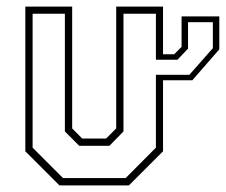

<svg xmlns="http://www.w3.org/2000/svg" viewBox="-20 -560 682 580"><path d="M170.5 -22H359.5L451 -114V-518.5H353V-163L310.5 -119.5H219.5L176 -163V-518.5H78.5V-114ZM548 -493V-413L516 -379.5H451V-334H552L623 -414.5V-493ZM528.5 -510.5H642.5V-411L561 -317.5H472.5V-103L369.5 0H159.5L56.5 -103V-540H198V-172L228.5 -141.5H300.5L331 -172V-540H472.5V-396H506L528.5 -418.5Z"/></svg>

Font: Tourney Thin ExtraLight
Style: Regular
Weight: 250
Version: Version 1.015